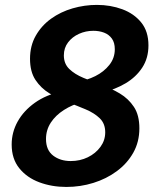

<svg xmlns="http://www.w3.org/2000/svg" viewBox="-20 -736 630 768"><path d="M245.3 11.8Q187.5 11.8 137.6 -6.7Q87.7 -25.2 57.2 -63Q26.7 -100.7 26.7 -157.8Q26.7 -206.9 50.6 -249.8Q74.4 -292.8 119.4 -324.9Q164.3 -356.9 228.8 -370.9L309.6 -328.1Q268.8 -317.2 235.6 -296Q202.5 -274.9 183.2 -245.5Q164 -216 164 -179.9Q164 -135.7 192.5 -113.7Q221 -91.8 263 -91.8Q300.2 -91.8 331.4 -107Q362.7 -122.3 381.8 -148.5Q400.9 -174.6 400.9 -206.9Q400.9 -241.6 379.1 -262.8Q357.3 -283.9 323 -298.4Q288.8 -312.8 250.5 -327.3Q212.3 -341.8 178 -362.5Q143.7 -383.3 121.9 -416.2Q100.1 -449.1 100.1 -500.8Q100.1 -553 123.1 -593.3Q146 -633.6 184.3 -661.2Q222.6 -688.7 270.4 -702.6Q318.2 -716.4 367.6 -716.4Q422.1 -716.4 469.2 -699Q516.2 -681.6 545 -646Q573.8 -610.5 573.8 -554.6Q573.8 -503.5 549.1 -465.7Q524.4 -427.9 482.7 -403Q441 -378.2 389.4 -365.9L288.9 -409Q326.9 -414.5 361.3 -431.6Q395.6 -448.8 417.4 -476.3Q439.2 -503.7 439.2 -539Q439.2 -565.6 427.4 -581.8Q415.6 -598.1 396.1 -605.5Q376.6 -612.8 353.4 -612.8Q323 -612.8 296.1 -600.7Q269.2 -588.6 252.3 -566.5Q235.4 -544.3 235.4 -514.4Q235.4 -481 257.2 -460Q279 -439 313.4 -424.7Q347.8 -410.4 386.4 -396.4Q425 -382.4 459.5 -361.9Q493.9 -341.3 515.7 -308.4Q537.5 -275.6 537.5 -222.8Q537.5 -168.6 513.2 -125.3Q488.9 -82 447.2 -51.3Q405.6 -20.5 353.5 -4.4Q301.5 11.8 245.3 11.8Z"/></svg>

Font: Bitter Thin
Style: Italic
Weight: 100
Italic angle: -9°
Designer: Sol Matas, and Bitter project Authors
Foundry: Sol Matas
Version: Version 2.002